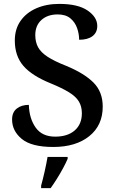

<svg xmlns="http://www.w3.org/2000/svg" viewBox="-20 -744 598 985"><path d="M253 10Q142 10 92 -31Q42 -72 42 -131Q42 -168 66 -187Q90 -206 128 -206Q130 -136 163 -89.5Q196 -43 263 -43Q327 -43 363.5 -75Q400 -107 400 -163Q400 -198 384.5 -223.5Q369 -249 334 -270.5Q299 -292 241 -316Q144 -355 100 -406Q56 -457 56 -536Q56 -595 85.5 -637Q115 -679 166.5 -701.5Q218 -724 284 -724Q380 -724 429.5 -690Q479 -656 479 -611Q479 -577 454.5 -558.5Q430 -540 386 -540Q386 -570 375.5 -600Q365 -630 341 -650Q317 -670 276 -670Q224 -670 192.5 -641.5Q161 -613 161 -564Q161 -528 175.5 -501.5Q190 -475 224.5 -452.5Q259 -430 320 -406Q412 -368 459.5 -320.5Q507 -273 507 -197Q507 -101 438 -45.5Q369 10 253 10ZM191 208Q200 176 209 136Q218 96 224 61H327V71Q318 92 303.5 119Q289 146 272 173Q255 200 240 221H191Z"/></svg>

Font: Noto Serif Tibetan Medium
Style: Regular
Weight: 500
Designer: Monotype Design Team
Foundry: Monotype Imaging Inc.
Version: Version 2.103; ttfautohint (v1.8.4.7-5d5b)